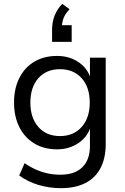

<svg xmlns="http://www.w3.org/2000/svg" viewBox="-20 -790 652 999"><path d="M297 189Q236 189 179.5 172Q123 155 80 123L108 59Q137 79 167.5 92.5Q198 106 229.5 112.5Q261 119 294 119Q369 119 408.5 80Q448 41 448 -30V-132H452Q436 -78 388 -45.5Q340 -13 277 -13Q209 -13 158.5 -43.5Q108 -74 80.5 -129Q53 -184 53 -256Q53 -329 80.5 -384Q108 -439 158.5 -469Q209 -499 277 -499Q341 -499 389 -466.5Q437 -434 453 -378H448V-490H530V-40Q530 33 503 84.5Q476 136 424 162.5Q372 189 297 189ZM292 -82Q363 -82 405 -129.5Q447 -177 447 -256Q447 -336 405 -383Q363 -430 292 -430Q221 -430 179.5 -383Q138 -336 138 -256Q138 -177 179.5 -129.5Q221 -82 292 -82ZM251 -572V-636Q251 -675 264 -708.5Q277 -742 304 -770L342 -742Q319 -718 310.5 -695Q302 -672 302 -647L283 -659H353V-572Z"/></svg>

Font: Nunito Sans 10pt
Style: Regular
Weight: 400
Designer: Vernon Adams
Foundry: Vernon Adams
Version: Version 3.101;gftools[0.9.27]